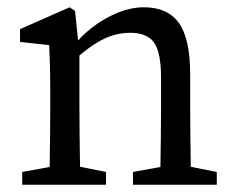

<svg xmlns="http://www.w3.org/2000/svg" viewBox="-20 -507 645 527"><path d="M201 0H115Q116 -23 116.5 -60.5Q117 -98 117.5 -138.5Q118 -179 118 -210V-257Q118 -285 117.5 -305.5Q117 -326 116.5 -344.5Q116 -363 115 -383L35 -392V-427L171 -487L186 -477L198 -361V-210Q198 -179 198.5 -138.5Q199 -98 199.5 -60.5Q200 -23 201 0ZM171 -55 271 -35V0H41V-35L151 -55ZM455 -55H475L575 -35V0H345V-35ZM375 -487Q440 -487 471 -444Q502 -401 502 -302V-210Q502 -178 502.5 -137.5Q503 -97 503.5 -60Q504 -23 505 0H419Q420 -23 420.5 -60Q421 -97 421.5 -137.5Q422 -178 422 -210V-294Q422 -364 402.5 -390.5Q383 -417 338 -417Q313 -417 290 -410Q267 -403 243 -388Q219 -373 190 -348H169V-393H220L177 -375Q201 -407 233.5 -432Q266 -457 303 -472Q340 -487 375 -487Z"/></svg>

Font: Adobe Variable Font Prototype
Style: Regular
Weight: 389
Designer: Frank Grießhammer
Foundry: Adobe
Version: Version 1.004;hotconv 1.0.113;makeotfexe 2.5.65598